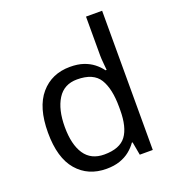

<svg xmlns="http://www.w3.org/2000/svg" viewBox="-139 -868 893 985"><g transform="rotate(-20 307.5 -375.0)"><path d="M275 10Q175 10 115 -59.5Q55 -129 55 -267Q55 -405 115.5 -475.5Q176 -546 276 -546Q318 -546 349 -535.5Q380 -525 403 -507Q426 -489 442 -467H448Q447 -480 444.5 -505.5Q442 -531 442 -546V-760H530V0H459L446 -72H442Q426 -49 403 -30.5Q380 -12 348.5 -1Q317 10 275 10ZM289 -63Q374 -63 408.5 -109.5Q443 -156 443 -250V-266Q443 -366 410 -419.5Q377 -473 288 -473Q217 -473 181.5 -416.5Q146 -360 146 -265Q146 -169 181.5 -116Q217 -63 289 -63Z"/></g></svg>

Font: lhindi15
Style: Regular
Weight: 400
Designer: Jelle Bosma - Monotype Design Team
Foundry: Monotype Imaging Inc.
Version: Version 2.006